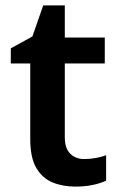

<svg xmlns="http://www.w3.org/2000/svg" viewBox="-20 -681 439 711"><path d="M292 -92Q314 -92 335 -96Q356 -100 373 -106V-12Q352 -2 323 4Q294 10 259 10Q212 10 174.5 -5.5Q137 -21 114.5 -59Q92 -97 92 -166V-446H20V-502L100 -546L140 -661H220V-542H368V-446H220V-172Q220 -132 240 -112Q260 -92 292 -92Z"/></svg>

Font: Noto Sans Cherokee SemiBold
Style: Regular
Weight: 600
Designer: Monotype Design Team
Foundry: Monotype Imaging Inc.
Version: Version 2.001; ttfautohint (v1.8.4.7-5d5b)